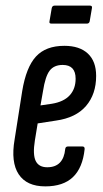

<svg xmlns="http://www.w3.org/2000/svg" viewBox="-20 -657 366 683"><path d="M141 6Q75 6 46.5 -37Q18 -80 32 -161L59 -333Q73 -418 108 -456Q143 -494 209 -494Q263 -494 292.5 -466.5Q322 -439 322 -387Q322 -322 286 -280Q250 -238 179 -228L114 -218L104 -157Q96 -107 107 -84.5Q118 -62 148 -62Q177 -62 193 -78.5Q209 -95 212 -127Q213 -136 222 -136H273Q282 -136 281 -126Q274 -60 239.5 -27Q205 6 141 6ZM124 -282 165 -288Q207 -295 228 -318Q249 -341 249 -377Q249 -426 203 -426Q172 -426 156.5 -405.5Q141 -385 133 -333ZM163 -573Q154 -573 156 -581L164 -628Q166 -637 174 -637H300Q309 -637 307 -628L299 -581Q297 -573 289 -573Z"/></svg>

Font: Sofia Sans Extra Condensed Medium
Style: Italic
Weight: 500
Italic angle: -9°
Version: Version 4.100